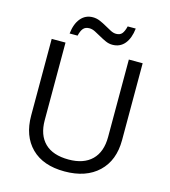

<svg xmlns="http://www.w3.org/2000/svg" viewBox="-130 -1001 987 1114"><g transform="rotate(15 364.0 -444.0)"><path d="M637.2 -713.9V-252Q637.2 -129.9 563.5 -60.1Q489.7 9.8 360.8 9.8Q231.9 9.8 161.4 -60.5Q90.8 -130.9 90.8 -253.9V-713.9H173.8V-248Q173.8 -158.7 222.7 -110.8Q271.5 -63 366.2 -63Q456.5 -63 505.4 -111.1Q554.2 -159.2 554.2 -249V-713.9ZM439 -772Q418 -772 397.9 -781Q377.9 -790 358.6 -801Q339.4 -812 321.5 -821Q303.7 -830.1 287.1 -830.1Q262.7 -830.1 250.2 -815.4Q237.8 -800.8 231 -771H183.1Q189.5 -830.1 217.5 -863.5Q245.6 -897 290 -897Q312.5 -897 333.5 -887.9Q354.5 -878.9 373.5 -867.9Q392.6 -856.9 410.2 -847.9Q427.7 -838.9 443.4 -838.9Q467.3 -838.9 479 -853.3Q490.7 -867.7 498 -897.9H546.4Q540 -838.9 512.5 -805.4Q484.9 -772 439 -772Z"/></g></svg>

Font: HunimalSansv1.5
Style: Regular
Weight: 400
Foundry: Ascender Corporation
Version: Version 1.10